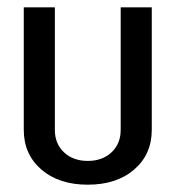

<svg xmlns="http://www.w3.org/2000/svg" viewBox="-20 -500 480 525"><path d="M310 -145V-480H395V-145Q395 -78 347 -36.5Q299 5 220 5Q141 5 93 -36.5Q45 -78 45 -145V-480H130V-145Q130 -107 155 -83.5Q180 -60 220 -60Q260 -60 285 -83.5Q310 -107 310 -145Z"/></svg>

Font: Glametrix
Style: Bold
Weight: 700
Designer: gluk
Foundry: gluk
Version: Version 0.40